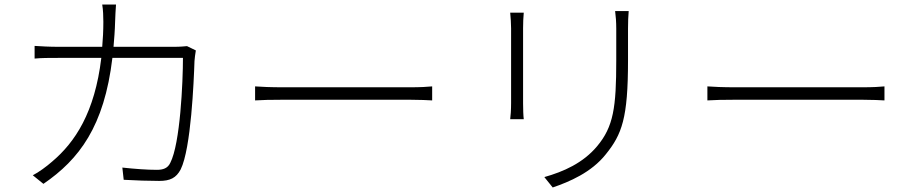

<svg xmlns="http://www.w3.org/2000/svg" viewBox="-20 -797 4040 849"><path d="M807 -593C794 -592 778 -590 750 -590H482C485 -625 488 -662 489 -701C490 -725 491 -755 493 -777H432C436 -754 437 -723 437 -700C437 -661 435 -625 432 -590H238C199 -590 164 -592 133 -594V-538C165 -541 196 -541 239 -541H428C399 -299 312 -168 210 -82C186 -61 151 -35 125 -22L172 16C330 -92 441 -238 477 -541H789C789 -435 777 -162 733 -77C722 -53 701 -46 674 -46C630 -46 577 -50 521 -56L527 -2C581 1 638 3 684 3C732 3 759 -10 779 -48C825 -141 837 -438 840 -527C841 -541 843 -556 846 -574Z M1108 -353C1135 -355 1180 -356 1235 -356H1790C1836 -356 1873 -354 1891 -353V-415C1871 -413 1841 -411 1789 -411H1235C1176 -411 1134 -413 1108 -415Z M2236 -741C2238 -724 2240 -689 2240 -672V-341C2240 -312 2238 -284 2236 -270H2296C2294 -285 2293 -315 2293 -340V-672C2293 -691 2294 -724 2296 -741ZM2700 -748C2703 -726 2705 -699 2705 -670V-530C2705 -322 2693 -237 2620 -150C2558 -76 2472 -38 2387 -14L2424 32C2497 7 2595 -34 2659 -115C2730 -203 2757 -274 2757 -529V-670C2757 -699 2758 -726 2760 -748Z M3108 -353C3135 -355 3180 -356 3235 -356H3790C3836 -356 3873 -354 3891 -353V-415C3871 -413 3841 -411 3789 -411H3235C3176 -411 3134 -413 3108 -415Z"/></svg>

Font: Noto Sans Japanese Light
Style: Regular
Weight: 300
Designer: Ryoko NISHIZUKA (kana & ideographs); Paul D. Hunt (Latin, Greek & Cyrillic); Wenlong ZHANG (bopomofo); Sandoll Communica
Foundry: Adobe Systems Incorporated
Version: Version 1.000;PS 1;hotconv 1.0.78;makeotf.lib2.5.61930